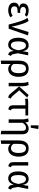

<svg xmlns="http://www.w3.org/2000/svg" viewBox="2038 -2886 1060 5177"><g transform="rotate(90 2568.5 -297.0)"><path d="M258 12C331 12 398 -11 447 -50L404 -108C362 -79 319 -62 263 -62C190 -62 150 -99 150 -151C150 -213 181 -239 265 -239H321L332 -311H271C207 -311 167 -341 167 -388C167 -439 202 -467 266 -467C315 -467 348 -456 384 -435L428 -490C383 -521 331 -539 257 -539C145 -539 72 -484 72 -395C72 -331 112 -295 183 -281C104 -271 51 -233 51 -147C51 -45 135 12 258 12Z M642 0H753L934 -519L844 -538L700 -78C647 -331 595 -473 545 -538L457 -505C526 -428 573 -271 642 0Z M997 -259C997 -78 1069 12 1189 12C1279 12 1326 -55 1353 -138L1362 -82C1371 -25 1412 6 1456 13L1488 -63C1458 -74 1447 -89 1442 -116L1416 -250L1471 -527H1387L1361 -376C1340 -497 1285 -539 1198 -539C1065 -539 997 -422 997 -259ZM1203 -466C1267 -466 1309 -424 1336 -267C1303 -94 1247 -61 1199 -61C1131 -61 1095 -122 1095 -259C1095 -394 1134 -466 1203 -466Z M1614 213 1706 202V-54C1740 -6 1788 12 1844 12C1980 12 2051 -115 2051 -264C2051 -440 1975 -539 1829 -539C1688 -539 1614 -448 1614 -271ZM1831 -467C1910 -467 1952 -405 1952 -264C1952 -133 1906 -63 1822 -63C1774 -63 1732 -86 1706 -133V-256C1706 -392 1737 -467 1831 -467Z M2310 -282 2492 -65C2533 -16 2558 6 2609 12L2638 -56C2609 -67 2587 -82 2561 -113L2415 -285L2609 -499L2541 -539ZM2188 -527C2202 -483 2214 -434 2214 -357V0H2306V-339C2306 -451 2289 -503 2272 -539Z M2649 -440C2682 -449 2695 -451 2748 -452H2817V-129C2817 -45 2844 -8 2926 12L2955 -57C2922 -72 2909 -89 2909 -141V-452H3093V-527H2740C2691 -527 2669 -525 2633 -512Z M3198 -357V0H3290V-374C3325 -430 3365 -467 3424 -467C3475 -467 3507 -443 3507 -365V202L3599 213V-374C3599 -478 3542 -539 3446 -539C3375 -539 3319 -502 3283 -446C3276 -490 3266 -518 3256 -539L3172 -527C3186 -483 3198 -434 3198 -357ZM3424 -596 3459 -799 3361 -807 3358 -596Z M3766 213 3858 202V-54C3892 -6 3940 12 3996 12C4132 12 4203 -115 4203 -264C4203 -440 4127 -539 3981 -539C3840 -539 3766 -448 3766 -271ZM3983 -467C4062 -467 4104 -405 4104 -264C4104 -133 4058 -63 3974 -63C3926 -63 3884 -86 3858 -133V-256C3858 -392 3889 -467 3983 -467Z M4351 -527V-130C4351 -46 4381 -9 4460 12L4489 -57C4456 -72 4443 -89 4443 -141V-527Z M4601 -259C4601 -78 4673 12 4793 12C4883 12 4930 -55 4957 -138L4966 -82C4975 -25 5016 6 5060 13L5092 -63C5062 -74 5051 -89 5046 -116L5020 -250L5075 -527H4991L4965 -376C4944 -497 4889 -539 4802 -539C4669 -539 4601 -422 4601 -259ZM4807 -466C4871 -466 4913 -424 4940 -267C4907 -94 4851 -61 4803 -61C4735 -61 4699 -122 4699 -259C4699 -394 4738 -466 4807 -466Z"/></g></svg>

Font: FiraGO Unicode
Style: Regular
Weight: 400
Designer: bBox Type
Foundry: bBox Type GmbH
Version: Version 1.001;PS 001.001;hotconv 1.0.88;makeotf.lib2.5.64775